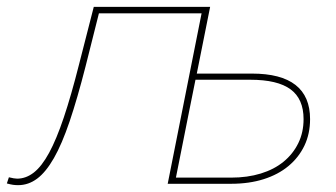

<svg xmlns="http://www.w3.org/2000/svg" viewBox="-65 -537 983 561"><path d="M-39 -19Q-31 -17 -25 -16Q-19 -15 -15 -15Q11 -15 34 -33Q57 -51 78.5 -90.5Q100 -130 121.5 -194Q143 -258 166 -349L209 -517H549L445 0H425L524 -498H224L185 -343Q161 -249 138.5 -182.5Q116 -116 92.5 -75Q69 -34 43.5 -15Q18 4 -12 4Q-20 4 -27 3Q-34 2 -45 -1ZM671 -322Q841 -322 841 -189Q841 -146 824.5 -111.5Q808 -77 778 -52Q748 -27 705.5 -13.5Q663 0 610 0H425L529 -517H549L510 -322ZM610 -18Q658 -18 697 -30Q736 -42 763.5 -64.5Q791 -87 806.5 -118.5Q822 -150 822 -189Q822 -248 784 -276Q746 -304 666 -304H506L449 -18Z"/></svg>

Font: Argentum Sans Thin
Style: Italic
Weight: 100
Italic angle: -11°
Designer: Julieta Ulanovsky (font), Cristiano Sobral (main changes and remaster)
Foundry: Julieta Ulanovsky (font), Cristiano Sobral (main changes and remaster)
Version: Version 2.007;June 15, 2022;FontCreator 14.0.0.2814 64-bit; 